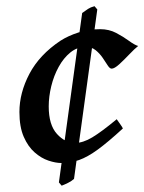

<svg xmlns="http://www.w3.org/2000/svg" viewBox="-20 -566 457 608"><path d="M417.5 -420.4Q405.8 -411.1 389.4 -393.8Q373 -376.5 357.7 -362.5Q342.3 -348.6 333.5 -348.6Q327.6 -348.6 321 -358.9Q314.5 -369.1 305.2 -382.8Q295.9 -396.5 283 -407Q270 -417.5 251.5 -417.5Q224.6 -417.5 202.9 -399.9Q181.2 -382.3 165.8 -354.2Q150.4 -326.2 142.3 -293Q134.3 -259.8 134.3 -229Q134.3 -170.4 160.4 -141.8Q186.5 -113.3 217.3 -113.3Q242.7 -113.3 272 -130.9Q301.3 -148.4 349.6 -188.5Q353.5 -182.6 360.6 -172.9Q367.7 -163.1 369.1 -159.2Q322.3 -116.2 289.8 -92.5Q257.3 -68.8 230.5 -59.3Q203.6 -49.8 174.3 -49.8Q156.2 -49.8 133.5 -57.4Q110.8 -64.9 89.8 -83.3Q68.8 -101.6 55.2 -132.8Q41.5 -164.1 41.5 -211.4Q41.5 -272 73.2 -332.3Q105 -392.6 171.4 -437Q195.8 -452.6 228.3 -463.1Q260.7 -473.6 297.4 -473.6Q325.2 -473.6 347.9 -461.7Q370.6 -449.7 388.2 -436.8Q405.8 -423.8 417.5 -420.4ZM288.1 -536.1 214.4 0.5Q206.1 7.8 195.8 12.9Q185.5 18.1 175.3 22L166.5 11.7L240.2 -524.9Q252 -533.2 259.3 -538.1Q266.6 -543 279.3 -546.4Z"/></svg>

Font: Dai Banna SIL Medium
Style: Italic
Weight: 500
Italic angle: -11°
Designer: Victor Gaultney
Foundry: SIL International
Version: Version 4.000